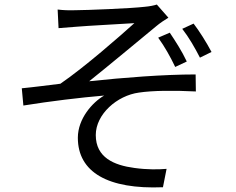

<svg xmlns="http://www.w3.org/2000/svg" viewBox="-20 -787 1040 846"><path d="M728 -643 677 -621C706 -581 731 -536 752 -492L803 -516C782 -561 751 -609 728 -643ZM833 -683 783 -660C812 -623 839 -576 861 -533L912 -558C890 -600 857 -652 833 -683ZM234 -745 238 -663C259 -665 289 -667 314 -669C357 -673 529 -682 572 -685C510 -629 354 -492 246 -418C196 -412 129 -403 76 -398L83 -322C201 -341 333 -357 439 -366C387 -336 323 -264 323 -180C323 -28 456 48 698 38L714 -43C679 -40 629 -39 572 -47C482 -59 402 -93 402 -192C402 -284 496 -366 592 -379C651 -388 745 -389 843 -384L842 -459C701 -459 523 -445 373 -429C452 -492 595 -611 669 -672C683 -684 708 -701 722 -709L671 -767C659 -763 640 -759 617 -757C560 -750 356 -742 313 -742C283 -741 258 -742 234 -745Z"/></svg>

Font: Squished Noto Sans CJK JP Regular
Style: Regular
Weight: 400
Designer: Ryoko NISHIZUKA (kana & ideographs); Paul D. Hunt (Latin, Greek & Cyrillic); Wenlong ZHANG (bopomofo); Sandoll Communica
Foundry: Adobe Systems Incorporated
Version: Version 1.004;PS 1.004;hotconv 1.0.82;makeotf.lib2.5.63406